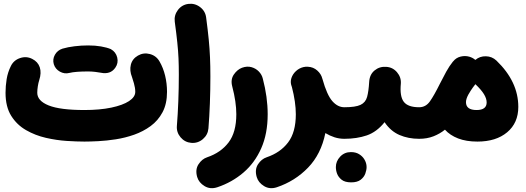

<svg xmlns="http://www.w3.org/2000/svg" viewBox="-20 -673 2782 1016"><path d="M9.3 -182.1Q9.3 -217.3 15.1 -253.9Q21 -290.5 37.6 -323.7Q52.7 -354.5 86.2 -365.7Q119.6 -377 150.4 -361.3Q180.7 -346.2 190.4 -316.9Q200.2 -287.6 187.5 -248.5Q183.1 -235.4 180.2 -216.8Q177.2 -198.2 177.2 -182.1Q177.2 -139.2 237.8 -115Q298.3 -90.8 426.8 -90.8Q508.3 -90.8 568.8 -103.5Q629.4 -116.2 662.6 -137.9Q695.8 -159.7 695.8 -187Q695.8 -207.5 688.7 -232.2Q681.6 -256.8 678.7 -264.6Q664.6 -299.3 672.4 -330.6Q680.2 -361.8 710 -378.9Q739.7 -396 773.4 -387Q807.1 -377.9 824.2 -347.7Q843.8 -314 853.8 -272.5Q863.8 -231 863.8 -187Q863.8 -123.5 840.1 -79.1Q816.4 -34.7 777.1 -5.9Q737.8 22.9 689.9 39.8Q642.1 56.6 592.8 64.2Q543.5 71.8 500 74Q456.5 76.2 426.8 76.2Q387.2 76.2 333.3 72.8Q279.3 69.3 222.9 56.4Q166.5 43.5 117.9 15.6Q69.3 -12.2 39.3 -60.1Q9.3 -107.9 9.3 -182.1ZM264.6 -333.5Q257.3 -359.4 270.5 -383.1Q283.7 -406.7 310.5 -415.5Q338.4 -423.8 374.5 -428.2Q410.6 -432.6 446.3 -432.6Q484.4 -432.6 514.9 -427.2Q545.4 -421.9 566.4 -413.1Q593.3 -397.9 600.3 -368.7Q607.4 -339.4 590.3 -314.9Q576.7 -295.4 557.4 -289.3Q538.1 -283.2 517.1 -287.6Q502.9 -290.5 483.2 -292.7Q463.4 -294.9 446.3 -294.9Q413.6 -294.9 388.2 -293Q362.8 -291 347.2 -287.1Q321.3 -280.3 296.9 -293.9Q272.5 -307.6 264.6 -333.5Z M904.8 -558.1Q900.4 -592.3 921.4 -620.1Q942.4 -647.9 976.6 -652.3Q1010.7 -656.7 1038.6 -635.7Q1066.4 -614.7 1070.8 -580.6Q1079.6 -514.6 1084.5 -464.8Q1089.4 -415 1091.3 -369.1Q1093.3 -323.2 1093.3 -268.6Q1093.3 -196.3 1090.6 -125Q1087.9 -53.7 1083 6.3Q1080.1 40.5 1053.5 63.2Q1026.9 85.9 992.2 83Q958 80.1 935.5 53.5Q913.1 26.9 916 -7.3Q920.9 -67.9 923.6 -137.9Q926.3 -208 926.3 -277.3Q926.3 -325.2 924.6 -364.3Q922.9 -403.3 918.2 -448.2Q913.6 -493.2 904.8 -558.1Z M1260.7 -314.5Q1287.6 -324.2 1310.8 -317.6Q1334 -311 1349.9 -294.4Q1365.7 -277.8 1370.6 -257.3Q1396.5 -159.2 1396.5 -68.4Q1396.5 34.7 1362.3 111.8Q1328.1 189 1267.8 240.5Q1207.5 292 1129.9 317.9Q1092.8 330.1 1062.5 311.8Q1032.2 293.5 1023.4 263.7Q1012.2 224.6 1030.3 196.5Q1048.3 168.5 1076.2 159.2Q1148.4 134.8 1189.5 80.8Q1230.5 26.9 1230.5 -68.4Q1230.5 -133.3 1209 -215.3Q1199.2 -252.4 1217.5 -278.8Q1235.8 -305.2 1260.7 -314.5Z M1522.9 -217.3Q1515.1 -238.8 1522 -259.8Q1528.8 -280.8 1545.9 -296.6Q1563 -312.5 1585.4 -317.9Q1597.2 -320.8 1609.4 -319.8Q1638.2 -318.4 1658.9 -299.8Q1679.7 -281.2 1685.5 -257.3Q1686 -255.9 1686.5 -254.4Q1710 -170.4 1738.5 -137.9Q1767.1 -105.5 1801.8 -105.5H1802.2Q1836.9 -105.5 1861.1 -81.1Q1885.3 -56.6 1885.3 -22Q1885.3 12.2 1861.1 36.9Q1836.9 61.5 1802.2 61.5H1801.8Q1775.4 61.5 1750.2 53.5Q1725.1 45.4 1701.7 31.2Q1679.2 142.6 1610.1 214.1Q1541 285.6 1444.8 317.9Q1407.7 330.1 1377.4 311.8Q1347.2 293.5 1338.4 263.7Q1327.1 224.6 1345.2 196.5Q1363.3 168.5 1391.1 159.2Q1463.4 134.8 1504.4 80.8Q1545.4 26.9 1545.4 -68.4Q1545.4 -132.3 1524.4 -213.4Q1523.9 -215.3 1522.9 -217.3Z M1718.3 -22Q1718.3 -56.6 1743.2 -81.1Q1768.1 -105.5 1802.2 -105.5Q1861.3 -105.5 1887.9 -118.2Q1914.6 -130.9 1922.6 -160.4Q1930.7 -189.9 1933.6 -240.2Q1936 -278.8 1962.2 -300.3Q1988.3 -321.8 2023.4 -319.3Q2058.1 -317.4 2080.8 -290.8Q2103.5 -264.2 2101.1 -230.5Q2094.7 -163.1 2116.7 -134.3Q2138.7 -105.5 2197.8 -105.5H2198.2Q2232.9 -105.5 2257.1 -81.1Q2281.2 -56.6 2281.2 -22Q2281.2 12.2 2257.1 36.9Q2232.9 61.5 2198.2 61.5H2197.8Q2140.6 61.5 2093.8 41.3Q2046.9 21 2015.1 -26.4Q1973.6 25.4 1920.9 43.5Q1868.2 61.5 1802.2 61.5Q1768.1 61.5 1743.2 36.9Q1718.3 12.2 1718.3 -22ZM1757.3 210.9Q1757.3 180.2 1780 156Q1802.7 131.8 1836.9 131.8Q1862.3 131.8 1879.9 142.6Q1897.5 153.3 1907.2 168.9Q1919.9 189 1919.9 210.9Q1919.9 226.6 1913.1 245.6Q1906.2 264.6 1888.4 278.3Q1870.6 292 1838.4 292Q1805.2 292 1787.8 278.1Q1770.5 264.2 1763.7 246.1Q1757.3 229 1757.3 210.9Z M2114.7 -22Q2114.7 -56.6 2139.4 -81.1Q2164.1 -105.5 2198.2 -105.5Q2232.9 -105.5 2254.9 -136.5Q2276.9 -167.5 2307.6 -229.5Q2324.7 -263.7 2341.3 -293.7Q2357.9 -323.7 2376 -346.2Q2377 -347.7 2378.4 -348.6Q2393.6 -367.7 2417.2 -373.5Q2440.9 -379.4 2463.4 -373Q2480.5 -368.2 2494.1 -356.9L2495.6 -356Q2519 -376 2551.3 -375.2Q2583.5 -374.5 2606.9 -352.5Q2722.7 -241.2 2722.7 -107.4Q2722.7 -22.5 2663.8 26.9Q2605 76.2 2506.3 76.2Q2447.3 76.2 2404.3 59.6Q2361.3 43 2334.5 13.2Q2308.1 34.7 2274.2 48.1Q2240.2 61.5 2198.2 61.5Q2164.1 61.5 2139.4 36.9Q2114.7 12.2 2114.7 -22ZM2445.8 -132.3Q2445.8 -90.8 2502 -90.8Q2555.2 -90.8 2555.2 -130.9Q2555.2 -151.4 2541 -174.6Q2526.9 -197.8 2495.6 -227.5Q2481 -209 2471.2 -193.8Q2463.9 -182.1 2458 -171.9Q2445.8 -148.9 2445.8 -132.3Z"/></svg>

Font: Mikhak-FD Black
Style: Regular
Weight: 900
Designer: Amin Abedi
Version: Version 3.2